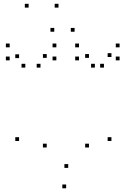

<svg xmlns="http://www.w3.org/2000/svg" viewBox="-20 -969 660 1010"><path d="M566.2 -227.4V-247.4H546.2V-227.4ZM566.2 -669.2V-689.2H546.2V-669.2ZM526.8 -613.4V-633.4H506.8V-613.4ZM609.1 -651.5V-671.5H589.1V-651.5ZM609.1 -720V-740H589.1V-720ZM395.6 -720V-740H375.6V-720ZM395.6 -651.5V-671.5H375.6V-651.5ZM479.1 -613.4V-633.4H459.1V-613.4ZM448 -664.6V-684.6H428V-664.6ZM448 -193.2V-213.2H428V-193.2ZM338.8 -85.8V-105.8H318.8V-85.8ZM225.8 -193.2V-213.2H205.8V-193.2ZM225.8 -664.6V-684.6H205.8V-664.6ZM193 -613.4V-633.4H173V-613.4ZM276.5 -651.5V-671.5H256.5V-651.5ZM276.5 -720V-740H256.5V-720ZM30.9 -720V-740H10.9V-720ZM30.9 -651.5V-671.5H10.9V-651.5ZM113.2 -613.4V-633.4H93.2V-613.4ZM80.4 -663.3V-683.3H60.4V-663.3ZM80.4 -227.4V-247.4H60.4V-227.4ZM327.9 21.5V1.5H307.9V21.5ZM372.4 -802.1V-822.1H352.4V-802.1ZM287.7 -929V-949H267.7V-929ZM130.6 -929V-949H110.6V-929ZM265.4 -802.1V-822.1H245.4V-802.1Z"/></svg>

Font: Monaspace Xenon Dots Var
Style: Regular
Weight: 400
Designer: Riley Cran and the Lettermatic Team
Version: Version 1.100 (Monaspace Xenon Dots)